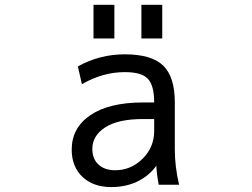

<svg xmlns="http://www.w3.org/2000/svg" viewBox="-20 -759 1040 791"><path d="M360.4 -145.5Q360.4 -104.5 385.7 -81.1Q411.1 -57.6 454.1 -57.6Q519.5 -57.6 567.4 -105Q615.2 -152.3 615.2 -219.7V-268.6H569.3Q466.8 -268.6 413.6 -234.4Q360.4 -200.2 360.4 -145.5ZM494.1 -535.2Q604.5 -535.2 652.3 -488.8Q700.2 -442.4 700.2 -336.9V-142.6Q700.2 -73.2 717.8 2H633.8Q626 -39.1 624 -76.2Q597.7 -39.1 554.7 -15.6Q503.9 11.7 438.5 11.7Q364.3 11.7 319.8 -30.3Q275.4 -72.3 275.4 -142.6Q275.4 -232.4 352.5 -284.7Q429.7 -336.9 569.3 -336.9H615.2Q615.2 -407.2 588.9 -434.6Q563.5 -461.9 494.1 -461.9Q403.3 -461.9 317.4 -412.1L300.8 -485.4Q390.6 -535.2 494.1 -535.2ZM365.2 -600.6V-739.3H451.2V-600.6ZM562.5 -600.6V-739.3H648.4V-600.6Z"/></svg>

Font: GenEi Gothic M Regular
Style: Regular
Weight: 400
Designer: o_tamon (Modified); [Source Han Sans]
Ryoko NISHIZUKA  (kana & ideographs); Paul D. Hunt (Latin, Greek & Cyrillic); Wenl
Version: Version 1.1a;Original Version 1.004